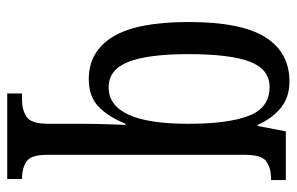

<svg xmlns="http://www.w3.org/2000/svg" viewBox="-165 -421 822 532"><g transform="rotate(90 246.0 -155.0)"><path d="M239 236V195H258Q284 195 303.5 182.5Q323 170 323 122V37Q323 4 324 -34.5Q325 -73 326 -92H323Q304 -45 276 -17.5Q248 10 199 10Q123 10 82 -56.5Q41 -123 41 -267Q41 -412 83 -479Q125 -546 206 -546Q250 -546 279.5 -521.5Q309 -497 326 -458H329L344 -536H479V-495H472Q447 -495 428 -482.5Q409 -470 409 -423V126Q409 171 428 183Q447 195 474 195H476V236ZM222 -45Q272 -45 297.5 -99.5Q323 -154 323 -267Q323 -375 301 -433Q279 -491 221 -491Q172 -491 151 -436.5Q130 -382 130 -266Q130 -154 151.5 -99.5Q173 -45 222 -45Z"/></g></svg>

Font: Noto Serif ExtraCondensed
Style: Regular
Weight: 400
Width: 2
Designer: Monotype Design Team
Foundry: Monotype Imaging Inc.
Version: Version 2.015